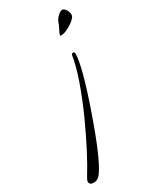

<svg xmlns="http://www.w3.org/2000/svg" viewBox="-224 -424 618 757"><g transform="rotate(-30 85.0 -45.5)"><path d="M159 -196Q159 -141 97.5 36Q36 213 0 262Q-13 281 -32.5 281Q-52 281 -52 266Q-52 260 -46 250Q5 168 64 38Q130 -110 144 -197Q145 -204 152 -204Q159 -204 159 -196ZM178 -360Q191 -372 199 -372Q207 -372 214.5 -361Q222 -350 222 -336.5Q222 -323 193.5 -304.5Q165 -286 145 -286Q143 -286 142 -287V-289Q142 -294 150.5 -310Q159 -326 162.5 -337Q166 -348 178 -360Z"/></g></svg>

Font: Ruthie
Style: Regular
Weight: 400
Designer: Robert E. Leuschke
Foundry: Robert E. Leuschke
Version: Version 1.003